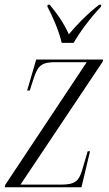

<svg xmlns="http://www.w3.org/2000/svg" viewBox="-28 -786 457 806"><path d="M231 -606H281C309 -654 349 -708 396 -758L397 -766H388C333 -723 292 -679 261 -642C241 -686 218 -721 181 -766H172L171 -758C192 -720 221 -652 231 -606ZM-8 0H314L350 -151H340L316 -69C302 -26 288 -11 227 -11H58L403 -527L405 -536H124L86 -406H97L114 -459C132 -513 149 -525 206 -525H336L-6 -10Z"/></svg>

Font: Noto Serif Display Condensed Light
Style: Italic
Weight: 300
Width: 3
Italic angle: -12°
Designer: Monotype Design Team
Foundry: Monotype Imaging Inc.
Version: Version 2.009